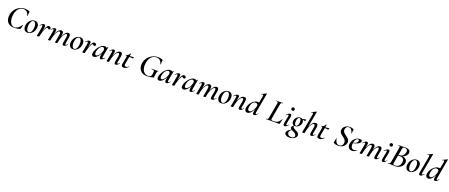

<svg xmlns="http://www.w3.org/2000/svg" viewBox="219 -3086 13389 5727"><g transform="rotate(20 6913.5 -222.5)"><path d="M319 12Q231 12 176 -17.5Q121 -47 93 -95Q65 -143 58.5 -200.5Q52 -258 62 -315Q76 -390 112 -449.5Q148 -509 200 -550.5Q252 -592 312.5 -614Q373 -636 435 -636Q476 -636 518 -627Q560 -618 583 -605Q590 -601 591 -597Q592 -593 591 -582L577 -456Q577 -452 572 -452Q567 -452 566 -456Q552 -531 507 -571Q462 -611 395 -611Q336 -611 287 -579Q238 -547 205.5 -487.5Q173 -428 160 -346Q149 -277 156 -215.5Q163 -154 184.5 -107Q206 -60 241.5 -33Q277 -6 325 -6Q377 -6 430 -43Q483 -80 536 -157Q539 -161 543.5 -158.5Q548 -156 547 -154L519 -41Q515 -29 512.5 -24.5Q510 -20 501 -18Q452 -1 405 5.5Q358 12 319 12Z M744 14Q691 14 659 -14.5Q627 -43 616.5 -90Q606 -137 617 -193Q628 -253 660 -299.5Q692 -346 737 -372.5Q782 -399 834 -399Q889 -399 921.5 -371Q954 -343 964.5 -296.5Q975 -250 963 -193Q951 -127 916 -80Q881 -33 835.5 -9.5Q790 14 744 14ZM778 -11Q813 -11 840.5 -48Q868 -85 879 -149Q887 -191 886 -231Q885 -271 875 -304Q865 -337 846.5 -356Q828 -375 802 -375Q769 -375 741.5 -340Q714 -305 701 -236Q693 -193 694.5 -152.5Q696 -112 706 -80.5Q716 -49 734.5 -30Q753 -11 778 -11Z M1117 -10 1107 -11Q1117 -62 1130.5 -115.5Q1144 -169 1160.5 -219Q1177 -269 1197 -308.5Q1217 -348 1239.5 -371.5Q1262 -395 1286 -395Q1301 -395 1317 -387Q1333 -379 1343 -365.5Q1353 -352 1350 -336Q1348 -323 1337.5 -311Q1327 -299 1310 -299Q1295 -299 1285.5 -307Q1276 -315 1267.5 -323Q1259 -331 1249 -331Q1237 -331 1222 -308.5Q1207 -286 1191 -250Q1175 -214 1160.5 -171Q1146 -128 1135 -85.5Q1124 -43 1117 -10ZM1070 8Q1052 8 1046 6Q1040 4 1040 1Q1040 -3 1046 -26Q1052 -49 1056 -74L1094 -284Q1099 -309 1097.5 -323Q1096 -337 1091 -343Q1086 -349 1078 -349Q1067 -349 1052 -338.5Q1037 -328 1019 -310Q1016 -307 1012 -311Q1008 -315 1011 -319Q1045 -359 1073 -377Q1101 -395 1128 -395Q1149 -395 1159.5 -384.5Q1170 -374 1172 -351.5Q1174 -329 1168 -292L1117 -10Q1115 8 1070 8Z M1891 9Q1860 9 1852 -15Q1844 -39 1852 -89L1882 -248Q1891 -299 1884 -323.5Q1877 -348 1855 -348Q1829 -348 1798 -310Q1767 -272 1738.5 -197Q1710 -122 1691 -10L1676 -11Q1696 -132 1730 -219Q1764 -306 1808 -352.5Q1852 -399 1900 -399Q1939 -399 1954.5 -367.5Q1970 -336 1958 -267L1926 -89Q1921 -60 1925.5 -49Q1930 -38 1939 -38Q1951 -38 1965 -49Q1979 -60 1996 -77Q2000 -81 2004 -77Q2008 -73 2004 -69Q1973 -32 1946 -11.5Q1919 9 1891 9ZM1423 8Q1405 8 1399 6Q1393 4 1393 1Q1393 -3 1398.5 -25Q1404 -47 1408 -72L1449 -297Q1458 -349 1434 -349Q1423 -349 1407.5 -338.5Q1392 -328 1372 -307Q1369 -303 1364.5 -307.5Q1360 -312 1364 -316Q1399 -358 1428 -376.5Q1457 -395 1484 -395Q1513 -395 1522 -373Q1531 -351 1522 -306L1470 -10Q1466 8 1423 8ZM1644 8Q1627 8 1621 6Q1615 4 1615 1Q1615 -3 1620.5 -26Q1626 -49 1630 -74L1662 -249Q1671 -301 1663 -324.5Q1655 -348 1633 -348Q1606 -348 1574.5 -308.5Q1543 -269 1515.5 -193.5Q1488 -118 1470 -10L1454 -11Q1473 -130 1507 -217Q1541 -304 1585.5 -351.5Q1630 -399 1679 -399Q1717 -399 1733.5 -368Q1750 -337 1738 -268L1691 -10Q1689 8 1644 8Z M2187 14Q2134 14 2102 -14.5Q2070 -43 2059.5 -90Q2049 -137 2060 -193Q2071 -253 2103 -299.5Q2135 -346 2180 -372.5Q2225 -399 2277 -399Q2332 -399 2364.5 -371Q2397 -343 2407.5 -296.5Q2418 -250 2406 -193Q2394 -127 2359 -80Q2324 -33 2278.5 -9.5Q2233 14 2187 14ZM2221 -11Q2256 -11 2283.5 -48Q2311 -85 2322 -149Q2330 -191 2329 -231Q2328 -271 2318 -304Q2308 -337 2289.5 -356Q2271 -375 2245 -375Q2212 -375 2184.5 -340Q2157 -305 2144 -236Q2136 -193 2137.5 -152.5Q2139 -112 2149 -80.5Q2159 -49 2177.5 -30Q2196 -11 2221 -11Z M2560 -10 2550 -11Q2560 -62 2573.5 -115.5Q2587 -169 2603.5 -219Q2620 -269 2640 -308.5Q2660 -348 2682.5 -371.5Q2705 -395 2729 -395Q2744 -395 2760 -387Q2776 -379 2786 -365.5Q2796 -352 2793 -336Q2791 -323 2780.5 -311Q2770 -299 2753 -299Q2738 -299 2728.5 -307Q2719 -315 2710.5 -323Q2702 -331 2692 -331Q2680 -331 2665 -308.5Q2650 -286 2634 -250Q2618 -214 2603.5 -171Q2589 -128 2578 -85.5Q2567 -43 2560 -10ZM2513 8Q2495 8 2489 6Q2483 4 2483 1Q2483 -3 2489 -26Q2495 -49 2499 -74L2537 -284Q2542 -309 2540.5 -323Q2539 -337 2534 -343Q2529 -349 2521 -349Q2510 -349 2495 -338.5Q2480 -328 2462 -310Q2459 -307 2455 -311Q2451 -315 2454 -319Q2488 -359 2516 -377Q2544 -395 2571 -395Q2592 -395 2602.5 -384.5Q2613 -374 2615 -351.5Q2617 -329 2611 -292L2560 -10Q2558 8 2513 8Z M2844 13Q2811 13 2792 -11.5Q2773 -36 2781 -91Q2788 -143 2815.5 -197Q2843 -251 2882.5 -297Q2922 -343 2967 -371Q3012 -399 3053 -399Q3072 -399 3092 -392Q3112 -385 3126.5 -368.5Q3141 -352 3143 -326L3089 -357Q3104 -359 3122 -373Q3140 -387 3150 -407Q3152 -410 3157.5 -408.5Q3163 -407 3162 -405L3104 -89Q3095 -38 3117 -38Q3127 -38 3142 -48.5Q3157 -59 3175 -77Q3178 -80 3182 -76Q3186 -72 3183 -69Q3152 -32 3124.5 -11.5Q3097 9 3071 9Q3042 9 3032 -14Q3022 -37 3030 -89L3055 -229L3075 -246Q3049 -166 3010 -108Q2971 -50 2928 -18.5Q2885 13 2844 13ZM2899 -52Q2924 -52 2950 -72Q2976 -92 2999 -124Q3022 -156 3038.5 -192.5Q3055 -229 3061 -261Q3069 -304 3054.5 -329.5Q3040 -355 3008 -355Q2978 -354 2947.5 -328.5Q2917 -303 2894 -259.5Q2871 -216 2861 -160Q2852 -101 2863.5 -76.5Q2875 -52 2899 -52Z M3541 9Q3511 9 3502.5 -15Q3494 -39 3503 -89L3532 -248Q3552 -348 3502 -348Q3472 -348 3439.5 -309Q3407 -270 3378.5 -194.5Q3350 -119 3332 -10L3315 -11Q3336 -130 3370.5 -217Q3405 -304 3450.5 -351.5Q3496 -399 3546 -399Q3589 -399 3605 -367.5Q3621 -336 3609 -267L3576 -89Q3571 -60 3575.5 -49Q3580 -38 3590 -38Q3601 -38 3615.5 -49Q3630 -60 3647 -77Q3650 -81 3654.5 -77Q3659 -73 3655 -69Q3624 -32 3597 -11.5Q3570 9 3541 9ZM3284 8Q3266 8 3260 6Q3254 4 3254 1Q3254 -3 3259.5 -25.5Q3265 -48 3269 -74L3310 -297Q3319 -349 3295 -349Q3284 -349 3268.5 -338.5Q3253 -328 3233 -307Q3230 -303 3225.5 -307.5Q3221 -312 3225 -316Q3260 -358 3289 -376.5Q3318 -395 3345 -395Q3374 -395 3383 -373Q3392 -351 3383 -306L3332 -10Q3327 8 3284 8Z M3799 12Q3777 12 3757 4Q3737 -4 3728 -25.5Q3719 -47 3726 -87L3766 -306Q3772 -340 3766.5 -350Q3761 -360 3732 -360Q3728 -360 3728.5 -367Q3729 -374 3732 -374Q3776 -374 3804.5 -399.5Q3833 -425 3848 -459Q3849 -462 3858 -461Q3867 -460 3866 -456L3804 -109Q3797 -72 3809 -54.5Q3821 -37 3852 -37Q3875 -37 3896.5 -47.5Q3918 -58 3940 -77Q3942 -79 3946.5 -75Q3951 -71 3948 -68Q3903 -25 3868 -6.5Q3833 12 3799 12ZM3949 -339Q3947 -339 3928 -341.5Q3909 -344 3882.5 -347Q3856 -350 3829 -350L3831 -377Q3862 -377 3891 -379Q3920 -381 3942.5 -383Q3965 -385 3974 -385Q3979 -385 3980.5 -381.5Q3982 -378 3981 -374Q3980 -366 3969.5 -352.5Q3959 -339 3949 -339Z M4538 12Q4435 12 4370 -31.5Q4305 -75 4280 -149.5Q4255 -224 4271 -316Q4284 -387 4320 -445.5Q4356 -504 4408.5 -546.5Q4461 -589 4525.5 -612.5Q4590 -636 4661 -636Q4704 -636 4744.5 -627Q4785 -618 4808 -605Q4814 -600 4815 -596Q4816 -592 4815 -582L4801 -456Q4800 -452 4795 -452Q4790 -452 4790 -456Q4777 -529 4733.5 -570.5Q4690 -612 4620 -612Q4554 -612 4503 -580.5Q4452 -549 4418 -490.5Q4384 -432 4370 -353Q4355 -249 4374.5 -171.5Q4394 -94 4444 -51Q4494 -8 4569 -8Q4604 -8 4626 -18Q4648 -28 4661 -53.5Q4674 -79 4680 -126Q4687 -174 4684 -196.5Q4681 -219 4661 -226Q4641 -233 4595 -233Q4590 -233 4590.5 -241Q4591 -249 4595 -249Q4654 -245 4703 -244.5Q4752 -244 4807 -247Q4810 -247 4811 -240Q4812 -233 4807 -233Q4791 -234 4784 -226.5Q4777 -219 4772 -194Q4767 -169 4758 -116Q4753 -83 4752 -67Q4751 -51 4751 -43.5Q4751 -36 4749 -28Q4748 -22 4745.5 -20Q4743 -18 4737 -16Q4688 -4 4636 4Q4584 12 4538 12Z M4922 13Q4889 13 4870 -11.5Q4851 -36 4859 -91Q4866 -143 4893.5 -197Q4921 -251 4960.5 -297Q5000 -343 5045 -371Q5090 -399 5131 -399Q5150 -399 5170 -392Q5190 -385 5204.5 -368.5Q5219 -352 5221 -326L5167 -357Q5182 -359 5200 -373Q5218 -387 5228 -407Q5230 -410 5235.5 -408.5Q5241 -407 5240 -405L5182 -89Q5173 -38 5195 -38Q5205 -38 5220 -48.5Q5235 -59 5253 -77Q5256 -80 5260 -76Q5264 -72 5261 -69Q5230 -32 5202.5 -11.5Q5175 9 5149 9Q5120 9 5110 -14Q5100 -37 5108 -89L5133 -229L5153 -246Q5127 -166 5088 -108Q5049 -50 5006 -18.5Q4963 13 4922 13ZM4977 -52Q5002 -52 5028 -72Q5054 -92 5077 -124Q5100 -156 5116.5 -192.5Q5133 -229 5139 -261Q5147 -304 5132.5 -329.5Q5118 -355 5086 -355Q5056 -354 5025.5 -328.5Q4995 -303 4972 -259.5Q4949 -216 4939 -160Q4930 -101 4941.5 -76.5Q4953 -52 4977 -52Z M5406 -10 5396 -11Q5406 -62 5419.5 -115.5Q5433 -169 5449.5 -219Q5466 -269 5486 -308.5Q5506 -348 5528.5 -371.5Q5551 -395 5575 -395Q5590 -395 5606 -387Q5622 -379 5632 -365.5Q5642 -352 5639 -336Q5637 -323 5626.5 -311Q5616 -299 5599 -299Q5584 -299 5574.5 -307Q5565 -315 5556.5 -323Q5548 -331 5538 -331Q5526 -331 5511 -308.5Q5496 -286 5480 -250Q5464 -214 5449.5 -171Q5435 -128 5424 -85.5Q5413 -43 5406 -10ZM5359 8Q5341 8 5335 6Q5329 4 5329 1Q5329 -3 5335 -26Q5341 -49 5345 -74L5383 -284Q5388 -309 5386.5 -323Q5385 -337 5380 -343Q5375 -349 5367 -349Q5356 -349 5341 -338.5Q5326 -328 5308 -310Q5305 -307 5301 -311Q5297 -315 5300 -319Q5334 -359 5362 -377Q5390 -395 5417 -395Q5438 -395 5448.5 -384.5Q5459 -374 5461 -351.5Q5463 -329 5457 -292L5406 -10Q5404 8 5359 8Z M5690 13Q5657 13 5638 -11.5Q5619 -36 5627 -91Q5634 -143 5661.5 -197Q5689 -251 5728.5 -297Q5768 -343 5813 -371Q5858 -399 5899 -399Q5918 -399 5938 -392Q5958 -385 5972.5 -368.5Q5987 -352 5989 -326L5935 -357Q5950 -359 5968 -373Q5986 -387 5996 -407Q5998 -410 6003.5 -408.5Q6009 -407 6008 -405L5950 -89Q5941 -38 5963 -38Q5973 -38 5988 -48.5Q6003 -59 6021 -77Q6024 -80 6028 -76Q6032 -72 6029 -69Q5998 -32 5970.5 -11.5Q5943 9 5917 9Q5888 9 5878 -14Q5868 -37 5876 -89L5901 -229L5921 -246Q5895 -166 5856 -108Q5817 -50 5774 -18.5Q5731 13 5690 13ZM5745 -52Q5770 -52 5796 -72Q5822 -92 5845 -124Q5868 -156 5884.5 -192.5Q5901 -229 5907 -261Q5915 -304 5900.5 -329.5Q5886 -355 5854 -355Q5824 -354 5793.5 -328.5Q5763 -303 5740 -259.5Q5717 -216 5707 -160Q5698 -101 5709.5 -76.5Q5721 -52 5745 -52Z M6598 9Q6567 9 6559 -15Q6551 -39 6559 -89L6589 -248Q6598 -299 6591 -323.5Q6584 -348 6562 -348Q6536 -348 6505 -310Q6474 -272 6445.5 -197Q6417 -122 6398 -10L6383 -11Q6403 -132 6437 -219Q6471 -306 6515 -352.5Q6559 -399 6607 -399Q6646 -399 6661.5 -367.5Q6677 -336 6665 -267L6633 -89Q6628 -60 6632.5 -49Q6637 -38 6646 -38Q6658 -38 6672 -49Q6686 -60 6703 -77Q6707 -81 6711 -77Q6715 -73 6711 -69Q6680 -32 6653 -11.5Q6626 9 6598 9ZM6130 8Q6112 8 6106 6Q6100 4 6100 1Q6100 -3 6105.5 -25Q6111 -47 6115 -72L6156 -297Q6165 -349 6141 -349Q6130 -349 6114.5 -338.5Q6099 -328 6079 -307Q6076 -303 6071.5 -307.5Q6067 -312 6071 -316Q6106 -358 6135 -376.5Q6164 -395 6191 -395Q6220 -395 6229 -373Q6238 -351 6229 -306L6177 -10Q6173 8 6130 8ZM6351 8Q6334 8 6328 6Q6322 4 6322 1Q6322 -3 6327.5 -26Q6333 -49 6337 -74L6369 -249Q6378 -301 6370 -324.5Q6362 -348 6340 -348Q6313 -348 6281.5 -308.5Q6250 -269 6222.5 -193.5Q6195 -118 6177 -10L6161 -11Q6180 -130 6214 -217Q6248 -304 6292.5 -351.5Q6337 -399 6386 -399Q6424 -399 6440.5 -368Q6457 -337 6445 -268L6398 -10Q6396 8 6351 8Z M6894 14Q6841 14 6809 -14.5Q6777 -43 6766.5 -90Q6756 -137 6767 -193Q6778 -253 6810 -299.5Q6842 -346 6887 -372.5Q6932 -399 6984 -399Q7039 -399 7071.5 -371Q7104 -343 7114.5 -296.5Q7125 -250 7113 -193Q7101 -127 7066 -80Q7031 -33 6985.5 -9.5Q6940 14 6894 14ZM6928 -11Q6963 -11 6990.5 -48Q7018 -85 7029 -149Q7037 -191 7036 -231Q7035 -271 7025 -304Q7015 -337 6996.5 -356Q6978 -375 6952 -375Q6919 -375 6891.5 -340Q6864 -305 6851 -236Q6843 -193 6844.5 -152.5Q6846 -112 6856 -80.5Q6866 -49 6884.5 -30Q6903 -11 6928 -11Z M7480 9Q7450 9 7441.5 -15Q7433 -39 7442 -89L7471 -248Q7491 -348 7441 -348Q7411 -348 7378.5 -309Q7346 -270 7317.5 -194.5Q7289 -119 7271 -10L7254 -11Q7275 -130 7309.5 -217Q7344 -304 7389.5 -351.5Q7435 -399 7485 -399Q7528 -399 7544 -367.5Q7560 -336 7548 -267L7515 -89Q7510 -60 7514.5 -49Q7519 -38 7529 -38Q7540 -38 7554.5 -49Q7569 -60 7586 -77Q7589 -81 7593.5 -77Q7598 -73 7594 -69Q7563 -32 7536 -11.5Q7509 9 7480 9ZM7223 8Q7205 8 7199 6Q7193 4 7193 1Q7193 -3 7198.5 -25.5Q7204 -48 7208 -74L7249 -297Q7258 -349 7234 -349Q7223 -349 7207.5 -338.5Q7192 -328 7172 -307Q7169 -303 7164.5 -307.5Q7160 -312 7164 -316Q7199 -358 7228 -376.5Q7257 -395 7284 -395Q7313 -395 7322 -373Q7331 -351 7322 -306L7271 -10Q7266 8 7223 8Z M7721 13Q7695 13 7673 -0.5Q7651 -14 7640.5 -44.5Q7630 -75 7638 -126Q7648 -181 7675.5 -230Q7703 -279 7741.5 -317Q7780 -355 7823 -377Q7866 -399 7908 -399Q7940 -399 7965 -383Q7990 -367 7992 -332L7945 -246Q7915 -171 7879.5 -112.5Q7844 -54 7804 -20.5Q7764 13 7721 13ZM7765 -50Q7794 -50 7821.5 -73Q7849 -96 7871.5 -130.5Q7894 -165 7909 -202Q7924 -239 7928 -266Q7936 -310 7914.5 -332.5Q7893 -355 7860 -355Q7807 -354 7768.5 -307.5Q7730 -261 7715 -175Q7705 -110 7719 -80Q7733 -50 7765 -50ZM7934 9Q7903 9 7895 -15Q7887 -39 7895 -89L7990 -599Q7998 -643 7984.5 -653Q7971 -663 7928 -642Q7924 -640 7922 -646Q7920 -652 7924 -653L8070 -725Q8075 -727 8079 -723Q8083 -719 8082 -717L7968 -89Q7963 -60 7968 -49Q7973 -38 7982 -38Q7993 -38 8007.5 -49Q8022 -60 8040 -77Q8043 -81 8047.5 -77Q8052 -73 8048 -69Q8016 -32 7989 -11.5Q7962 9 7934 9Z M8309 0Q8307 0 8307 -6Q8307 -12 8310 -12Q8338 -12 8352.5 -17Q8367 -22 8374.5 -37Q8382 -52 8387 -81L8469 -544Q8477 -587 8466.5 -600Q8456 -613 8415 -613Q8413 -613 8413 -619Q8413 -625 8416 -625Q8437 -625 8464 -623.5Q8491 -622 8521 -622Q8552 -622 8581 -623.5Q8610 -625 8631 -625Q8633 -625 8633 -619Q8633 -613 8631 -613Q8602 -613 8587.5 -607.5Q8573 -602 8566 -587Q8559 -572 8553 -543L8472 -85Q8465 -44 8473.5 -32Q8482 -20 8515 -20H8567Q8636 -20 8685 -56.5Q8734 -93 8771 -164Q8772 -167 8777.5 -166Q8783 -165 8782 -162Q8774 -132 8764 -91Q8754 -50 8748 -15Q8745 0 8732 0Z M8905 9Q8875 9 8866 -14.5Q8857 -38 8867 -89L8908 -297Q8918 -349 8892 -349Q8882 -349 8866 -338.5Q8850 -328 8831 -307Q8827 -303 8823 -307.5Q8819 -312 8822 -316Q8858 -358 8886.5 -376.5Q8915 -395 8942 -395Q8972 -395 8981 -373Q8990 -351 8981 -306L8939 -89Q8934 -60 8939 -49Q8944 -38 8954 -38Q8965 -38 8979.5 -48.5Q8994 -59 9012 -76Q9016 -80 9020 -76Q9024 -72 9020 -68Q8988 -31 8961 -11Q8934 9 8905 9ZM8971 -504Q8947 -504 8932.5 -517.5Q8918 -531 8918 -557Q8918 -579 8932.5 -592.5Q8947 -606 8971 -606Q8995 -606 9008 -592.5Q9021 -579 9021 -557Q9021 -504 8971 -504Z M9154 281Q9100 281 9064 265Q9028 249 9011.5 222.5Q8995 196 9000 165Q9009 121 9056 86Q9103 51 9166 18L9173 26Q9153 38 9133 54Q9113 70 9098 90Q9083 110 9079 138Q9074 171 9089.5 196.5Q9105 222 9135 236.5Q9165 251 9204 251Q9255 251 9278.5 227.5Q9302 204 9302 175Q9303 147 9287.5 127.5Q9272 108 9247.5 93Q9223 78 9196 65.5Q9169 53 9146 39.5Q9123 26 9110 9.5Q9097 -7 9102 -29Q9107 -54 9130 -76Q9153 -98 9186 -123L9194 -116Q9184 -111 9176.5 -99.5Q9169 -88 9168 -76Q9165 -54 9180 -39Q9195 -24 9220 -10.5Q9245 3 9273 16.5Q9301 30 9325 47Q9349 64 9362.5 88Q9376 112 9371 146Q9365 186 9334 216Q9303 246 9256 263.5Q9209 281 9154 281ZM9198 -98Q9157 -98 9131.5 -119Q9106 -140 9097 -173.5Q9088 -207 9096 -246Q9104 -289 9129 -321.5Q9154 -354 9190.5 -373Q9227 -392 9269 -392Q9311 -392 9336.5 -371.5Q9362 -351 9370.5 -318Q9379 -285 9371 -246Q9362 -200 9335 -167Q9308 -134 9272 -116Q9236 -98 9198 -98ZM9224 -119Q9248 -119 9269 -149.5Q9290 -180 9296 -231Q9299 -260 9296 -293Q9293 -326 9280.5 -349Q9268 -372 9244 -372Q9220 -372 9198.5 -339.5Q9177 -307 9171 -259Q9167 -221 9171.5 -189Q9176 -157 9190 -138Q9204 -119 9224 -119ZM9306 -346 9305 -353Q9335 -372 9371.5 -383.5Q9408 -395 9436 -395Q9441 -395 9441.5 -385Q9442 -375 9439.5 -363Q9437 -351 9434 -342Q9431 -333 9428 -335Q9404 -351 9369.5 -354.5Q9335 -358 9306 -346Z M9491 8Q9473 8 9467 6Q9461 4 9461 1Q9461 -3 9466.5 -25.5Q9472 -48 9476 -74L9573 -599Q9581 -643 9567.5 -653Q9554 -663 9511 -642Q9507 -640 9505 -646Q9503 -652 9507 -653L9653 -725Q9658 -727 9662 -723Q9666 -719 9665 -717L9539 -10Q9534 8 9491 8ZM9748 9Q9718 9 9709.5 -15Q9701 -39 9710 -89L9739 -248Q9749 -299 9741 -323.5Q9733 -348 9709 -348Q9679 -348 9646.5 -309Q9614 -270 9585.5 -194.5Q9557 -119 9539 -10L9522 -11Q9543 -130 9577.5 -217Q9612 -304 9657.5 -351.5Q9703 -399 9753 -399Q9796 -399 9812 -367.5Q9828 -336 9816 -267L9783 -89Q9778 -60 9782.5 -49Q9787 -38 9797 -38Q9808 -38 9822.5 -49Q9837 -60 9854 -77Q9858 -81 9862 -77Q9866 -73 9862 -69Q9831 -32 9804 -11.5Q9777 9 9748 9Z M10006 12Q9984 12 9964 4Q9944 -4 9935 -25.5Q9926 -47 9933 -87L9973 -306Q9979 -340 9973.5 -350Q9968 -360 9939 -360Q9935 -360 9935.5 -367Q9936 -374 9939 -374Q9983 -374 10011.5 -399.5Q10040 -425 10055 -459Q10056 -462 10065 -461Q10074 -460 10073 -456L10011 -109Q10004 -72 10016 -54.5Q10028 -37 10059 -37Q10082 -37 10103.5 -47.5Q10125 -58 10147 -77Q10149 -79 10153.5 -75Q10158 -71 10155 -68Q10110 -25 10075 -6.5Q10040 12 10006 12ZM10156 -339Q10154 -339 10135 -341.5Q10116 -344 10089.5 -347Q10063 -350 10036 -350L10038 -377Q10069 -377 10098 -379Q10127 -381 10149.5 -383Q10172 -385 10181 -385Q10186 -385 10187.5 -381.5Q10189 -378 10188 -374Q10187 -366 10176.5 -352.5Q10166 -339 10156 -339Z M10604 12Q10569 12 10533.5 4.5Q10498 -3 10459 -22Q10455 -25 10453 -29.5Q10451 -34 10453 -41L10479 -179Q10479 -184 10484.5 -184Q10490 -184 10490 -179Q10499 -126 10517 -88Q10535 -50 10563 -29.5Q10591 -9 10630 -9Q10659 -9 10683.5 -21.5Q10708 -34 10725 -57.5Q10742 -81 10747 -117Q10755 -161 10740.5 -193Q10726 -225 10699 -250.5Q10672 -276 10641 -298Q10610 -321 10582 -346Q10554 -371 10539.5 -403.5Q10525 -436 10533 -481Q10544 -534 10577 -568Q10610 -602 10655.5 -619Q10701 -636 10749 -636Q10775 -636 10804 -630.5Q10833 -625 10863 -612Q10877 -605 10875 -595L10861 -472Q10860 -468 10855 -468Q10850 -468 10849 -472Q10842 -514 10825.5 -546.5Q10809 -579 10784.5 -598Q10760 -617 10726 -617Q10693 -617 10671 -602Q10649 -587 10636.5 -564.5Q10624 -542 10620 -520Q10613 -480 10627 -451.5Q10641 -423 10667.5 -400Q10694 -377 10723 -354Q10756 -330 10786 -303Q10816 -276 10832.5 -241Q10849 -206 10841 -159Q10832 -112 10802 -73Q10772 -34 10722.5 -11Q10673 12 10604 12Z M11040 12Q10984 12 10952 -16.5Q10920 -45 10910.5 -90Q10901 -135 10911 -185Q10918 -223 10939 -261.5Q10960 -300 10991.5 -331Q11023 -362 11063 -380.5Q11103 -399 11149 -399Q11188 -399 11207.5 -385Q11227 -371 11224 -345Q11221 -320 11197.5 -296.5Q11174 -273 11135.5 -254.5Q11097 -236 11050 -223Q11003 -210 10953 -204L10955 -217Q11028 -228 11077.5 -253.5Q11127 -279 11135 -324Q11140 -348 11129 -360Q11118 -372 11099 -372Q11073 -372 11052 -351.5Q11031 -331 11016.5 -296Q11002 -261 10995 -218Q10986 -165 10993.5 -122.5Q11001 -80 11026 -54.5Q11051 -29 11092 -29Q11113 -29 11138 -36Q11163 -43 11186 -60Q11188 -62 11191.5 -58Q11195 -54 11193 -52Q11155 -17 11116 -2.5Q11077 12 11040 12Z M11783 9Q11752 9 11744 -15Q11736 -39 11744 -89L11774 -248Q11783 -299 11776 -323.5Q11769 -348 11747 -348Q11721 -348 11690 -310Q11659 -272 11630.5 -197Q11602 -122 11583 -10L11568 -11Q11588 -132 11622 -219Q11656 -306 11700 -352.5Q11744 -399 11792 -399Q11831 -399 11846.5 -367.5Q11862 -336 11850 -267L11818 -89Q11813 -60 11817.5 -49Q11822 -38 11831 -38Q11843 -38 11857 -49Q11871 -60 11888 -77Q11892 -81 11896 -77Q11900 -73 11896 -69Q11865 -32 11838 -11.5Q11811 9 11783 9ZM11315 8Q11297 8 11291 6Q11285 4 11285 1Q11285 -3 11290.5 -25Q11296 -47 11300 -72L11341 -297Q11350 -349 11326 -349Q11315 -349 11299.5 -338.5Q11284 -328 11264 -307Q11261 -303 11256.5 -307.5Q11252 -312 11256 -316Q11291 -358 11320 -376.5Q11349 -395 11376 -395Q11405 -395 11414 -373Q11423 -351 11414 -306L11362 -10Q11358 8 11315 8ZM11536 8Q11519 8 11513 6Q11507 4 11507 1Q11507 -3 11512.5 -26Q11518 -49 11522 -74L11554 -249Q11563 -301 11555 -324.5Q11547 -348 11525 -348Q11498 -348 11466.5 -308.5Q11435 -269 11407.5 -193.5Q11380 -118 11362 -10L11346 -11Q11365 -130 11399 -217Q11433 -304 11477.5 -351.5Q11522 -399 11571 -399Q11609 -399 11625.5 -368Q11642 -337 11630 -268L11583 -10Q11581 8 11536 8Z M12023 9Q11993 9 11984 -14.5Q11975 -38 11985 -89L12026 -297Q12036 -349 12010 -349Q12000 -349 11984 -338.5Q11968 -328 11949 -307Q11945 -303 11941 -307.5Q11937 -312 11940 -316Q11976 -358 12004.5 -376.5Q12033 -395 12060 -395Q12090 -395 12099 -373Q12108 -351 12099 -306L12057 -89Q12052 -60 12057 -49Q12062 -38 12072 -38Q12083 -38 12097.5 -48.5Q12112 -59 12130 -76Q12134 -80 12138 -76Q12142 -72 12138 -68Q12106 -31 12079 -11Q12052 9 12023 9ZM12089 -504Q12065 -504 12050.5 -517.5Q12036 -531 12036 -557Q12036 -579 12050.5 -592.5Q12065 -606 12089 -606Q12113 -606 12126 -592.5Q12139 -579 12139 -557Q12139 -504 12089 -504Z M12471 -336 12484 -353Q12550 -353 12594 -330Q12638 -307 12657.5 -267.5Q12677 -228 12667 -177Q12657 -126 12621.5 -85Q12586 -44 12533 -20Q12480 4 12419 4Q12393 4 12356 1Q12319 -2 12289 -2Q12257 -2 12228 -1Q12199 0 12176 0Q12174 0 12174.5 -6Q12175 -12 12176 -12Q12205 -12 12221 -18Q12237 -24 12246 -39.5Q12255 -55 12260 -83L12342 -546Q12349 -590 12338 -601.5Q12327 -613 12286 -613Q12282 -613 12283 -619Q12284 -625 12286 -625Q12310 -625 12337.5 -623.5Q12365 -622 12396 -622Q12422 -622 12451 -625Q12480 -628 12507 -628Q12568 -628 12606.5 -611.5Q12645 -595 12661 -565Q12677 -535 12668 -493Q12656 -438 12606 -396Q12556 -354 12471 -336ZM12490 -610Q12471 -610 12458.5 -604Q12446 -598 12438.5 -582.5Q12431 -567 12426 -539L12392 -346L12362 -353Q12391 -352 12410 -351.5Q12429 -351 12430 -351Q12494 -351 12533.5 -393Q12573 -435 12585 -495Q12593 -531 12585 -556.5Q12577 -582 12553.5 -596Q12530 -610 12490 -610ZM12404 -16Q12479 -16 12520 -55.5Q12561 -95 12574 -163Q12589 -236 12558.5 -281Q12528 -326 12444 -326Q12429 -326 12407 -325.5Q12385 -325 12359 -320L12389 -332L12344 -78Q12338 -45 12348 -30.5Q12358 -16 12404 -16Z M12867 14Q12814 14 12782 -14.5Q12750 -43 12739.5 -90Q12729 -137 12740 -193Q12751 -253 12783 -299.5Q12815 -346 12860 -372.5Q12905 -399 12957 -399Q13012 -399 13044.5 -371Q13077 -343 13087.5 -296.5Q13098 -250 13086 -193Q13074 -127 13039 -80Q13004 -33 12958.5 -9.5Q12913 14 12867 14ZM12901 -11Q12936 -11 12963.5 -48Q12991 -85 13002 -149Q13010 -191 13009 -231Q13008 -271 12998 -304Q12988 -337 12969.5 -356Q12951 -375 12925 -375Q12892 -375 12864.5 -340Q12837 -305 12824 -236Q12816 -193 12817.5 -152.5Q12819 -112 12829 -80.5Q12839 -49 12857.5 -30Q12876 -11 12901 -11Z M13208 9Q13177 9 13168.5 -15Q13160 -39 13169 -89L13263 -599Q13271 -643 13258 -653Q13245 -663 13202 -642Q13198 -640 13196 -646Q13194 -652 13198 -653L13344 -725Q13349 -727 13353 -723Q13357 -719 13356 -717L13243 -89Q13236 -60 13241.5 -49Q13247 -38 13256 -38Q13267 -38 13281.5 -49Q13296 -60 13313 -77Q13317 -81 13321 -77Q13325 -73 13321 -69Q13290 -32 13263 -11.5Q13236 9 13208 9Z M13466 13Q13440 13 13418 -0.5Q13396 -14 13385.5 -44.5Q13375 -75 13383 -126Q13393 -181 13420.5 -230Q13448 -279 13486.5 -317Q13525 -355 13568 -377Q13611 -399 13653 -399Q13685 -399 13710 -383Q13735 -367 13737 -332L13690 -246Q13660 -171 13624.5 -112.5Q13589 -54 13549 -20.5Q13509 13 13466 13ZM13510 -50Q13539 -50 13566.5 -73Q13594 -96 13616.5 -130.5Q13639 -165 13654 -202Q13669 -239 13673 -266Q13681 -310 13659.5 -332.5Q13638 -355 13605 -355Q13552 -354 13513.5 -307.5Q13475 -261 13460 -175Q13450 -110 13464 -80Q13478 -50 13510 -50ZM13679 9Q13648 9 13640 -15Q13632 -39 13640 -89L13735 -599Q13743 -643 13729.5 -653Q13716 -663 13673 -642Q13669 -640 13667 -646Q13665 -652 13669 -653L13815 -725Q13820 -727 13824 -723Q13828 -719 13827 -717L13713 -89Q13708 -60 13713 -49Q13718 -38 13727 -38Q13738 -38 13752.5 -49Q13767 -60 13785 -77Q13788 -81 13792.5 -77Q13797 -73 13793 -69Q13761 -32 13734 -11.5Q13707 9 13679 9Z"/></g></svg>

Font: Cormorant Garamond Light SemiBold
Style: Italic
Weight: 600
Italic angle: -10°
Version: Version 4.001